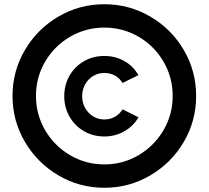

<svg xmlns="http://www.w3.org/2000/svg" viewBox="-20 -804 977 899"><path d="M38.6 -354.5Q38.6 -471.2 96.7 -569.8Q154.8 -668.5 253.4 -726.3Q352.1 -784.2 468.3 -784.2Q585 -784.2 683.8 -726.3Q782.7 -668.5 840.6 -569.8Q898.4 -471.2 898.4 -354.5Q898.4 -238.3 840.6 -139.6Q782.7 -41 683.8 17.1Q585 75.2 468.3 75.2Q352.1 75.2 253.4 17.1Q154.8 -41 96.7 -139.6Q38.6 -238.3 38.6 -354.5ZM788.6 -354.5Q788.6 -441.9 745.6 -515.4Q702.6 -588.9 629.2 -631.8Q555.7 -674.8 468.3 -674.8Q381.8 -674.8 308.1 -631.8Q234.4 -588.9 191.4 -515.4Q148.4 -441.9 148.4 -354.5Q148.4 -268.1 191.4 -194.3Q234.4 -120.6 308.1 -77.4Q381.8 -34.2 468.3 -34.2Q555.7 -34.2 629.2 -77.6Q702.6 -121.1 745.6 -194.6Q788.6 -268.1 788.6 -354.5ZM280.8 -353.5Q280.8 -406.2 305.4 -449.5Q330.1 -492.7 373 -517.3Q416 -542 468.3 -542Q520 -542 562.3 -518.1Q604.5 -494.1 627.9 -452.1L553.7 -415.5Q540.5 -438 518.3 -450.2Q496.1 -462.4 468.3 -462.4Q439.9 -462.4 416.3 -448.2Q392.6 -434.1 378.7 -409.2Q364.7 -384.3 364.7 -353.5Q364.7 -323.2 378.7 -298.3Q392.6 -273.4 416.3 -259Q439.9 -244.6 468.3 -244.6Q496.1 -244.6 518.3 -257.3Q540.5 -270 553.7 -292L628.4 -254.9Q605 -213.9 562.5 -189.5Q520 -165 468.3 -165Q416 -165 373 -189.9Q330.1 -214.8 305.4 -258.1Q280.8 -301.3 280.8 -353.5Z"/></svg>

Font: Wanted Sans Variable
Style: Regular
Weight: 400
Designer: Original Design by Kil Hyung-jin and Kang Hanbin, Wanted Lab, Inc; Hangeul from Source Han Sans by Jang Soo-young and Ka
Foundry: Wanted Lab, Inc.
Version: Version 1.003;Glyphs 3.2 (3227)